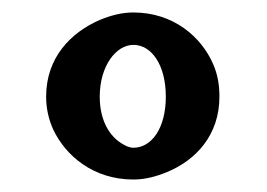

<svg xmlns="http://www.w3.org/2000/svg" viewBox="-20 -741 428 308"><path d="M54 -586C54 -567 58 -550 65 -534C85 -491 130 -453 194 -453C213 -453 231 -458 248 -465C294 -484 332 -524 332 -586C332 -605 329 -622 322 -638C303 -682 258 -721 194 -721C175 -721 157 -716 140 -709C94 -689 54 -649 54 -586ZM140 -586C140 -635 166 -669 194 -669C223 -669 246 -637 246 -586C246 -535 223 -504 194 -504C188 -504 181 -507 175 -511C157 -522 140 -546 140 -586Z"/></svg>

Font: Aerodynamic
Style: Bd
Weight: 500
Designer: Google
Version: Version 2.000980; 2014